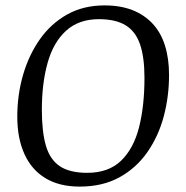

<svg xmlns="http://www.w3.org/2000/svg" viewBox="-20 -680 690 711"><path d="M275 11Q200 11 148.5 -20Q97 -51 70.5 -109.5Q44 -168 44 -248Q44 -329 65.5 -403Q87 -477 128 -535Q169 -593 229 -626.5Q289 -660 367 -660Q426 -660 470.5 -642.5Q515 -625 545.5 -592Q576 -559 591 -511Q606 -463 606 -402Q606 -323 586.5 -249.5Q567 -176 526 -117Q485 -58 422.5 -23.5Q360 11 275 11ZM303 -40Q382 -40 428.5 -85Q475 -130 495 -209Q515 -288 515 -392Q515 -468 498.5 -516Q482 -564 445 -586.5Q408 -609 346 -609Q272 -609 225 -566.5Q178 -524 156.5 -448Q135 -372 135 -273Q135 -192 150 -140.5Q165 -89 201.5 -64.5Q238 -40 303 -40Z"/></svg>

Font: Faustina VF Beta
Style: Italic
Weight: 400
Italic angle: -8°
Designer: Alfonso Garcia
Foundry: Omnibus-Type
Version: Version 1.006